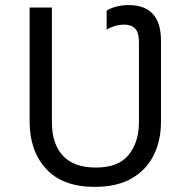

<svg xmlns="http://www.w3.org/2000/svg" viewBox="-20 -727 752 757"><path d="M353 9.8Q227.5 9.8 162.1 -61Q96.7 -131.8 96.7 -248V-697.3H184.6V-245.1Q184.6 -160.2 227.8 -113.3Q271 -66.4 357.9 -66.4Q447.3 -66.4 487.5 -116.7Q527.8 -167 527.8 -246.1V-560.5Q527.8 -598.6 512.9 -614.3Q498 -629.9 469.7 -629.9Q450.7 -629.9 433.1 -624.5Q415.5 -619.1 400.4 -610.4V-684.6Q414.6 -694.8 438.2 -700.9Q461.9 -707 486.8 -707Q614.7 -707 614.7 -566.4V-246.1Q614.7 -173.8 586.4 -116Q558.1 -58.1 500.2 -24.2Q442.4 9.8 353 9.8Z"/></svg>

Font: Lunasima
Style: Regular
Weight: 400
Designer: The DocRepair Project, Monotype Design Team
Foundry: Google
Version: Version 2.009